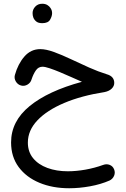

<svg xmlns="http://www.w3.org/2000/svg" viewBox="-20 -694 680 1033"><path d="M155.3 -623.5Q155.3 -643.1 169.7 -658.4Q184.1 -673.8 207 -673.8Q223.1 -673.8 234.4 -667.2Q245.6 -660.6 252 -650.4Q260.3 -638.2 260.3 -623Q260.3 -606.9 249.5 -588.1Q238.8 -569.3 207 -569.3Q186 -569.3 174.8 -578.6Q163.6 -587.9 159.2 -600.1Q155.3 -610.4 155.3 -623.5ZM196.8 -429.7Q227.5 -429.7 270 -414.3Q312.5 -398.9 360.8 -376Q409.2 -353 459 -330.8Q508.8 -308.6 554.7 -294.4Q594.7 -283.2 594.7 -247.6Q594.7 -230.5 580.8 -217Q566.9 -203.6 543 -198.7Q418 -179.2 325.2 -139.9Q232.4 -100.6 181.2 -46.4Q129.9 7.8 129.9 73.2Q129.9 122.6 158 157Q186 191.4 234.9 209.5Q283.7 227.5 344.7 227.5Q389.6 227.5 439.2 218.8Q488.8 210 534.7 193.4Q553.2 186.5 570.1 193.1Q586.9 199.7 593.8 216.8Q601.1 234.4 593.8 251.7Q586.4 269 569.3 277.3Q522 297.9 464.6 308.3Q407.2 318.8 352.1 318.8Q262.7 318.8 191.9 289.3Q121.1 259.8 80.3 204.6Q39.6 149.4 39.6 72.3Q39.6 -41.5 139.2 -123Q238.8 -204.6 420.9 -253.9Q395 -265.1 364 -279.1Q333 -293 302.5 -305.7Q272 -318.4 247.1 -326.7Q222.2 -335 209 -335Q186.5 -335 172.9 -315.2Q159.2 -295.4 149.9 -267.1Q145 -249 128.2 -239Q111.3 -229 93.3 -233.9Q75.2 -238.8 65.2 -255.6Q55.2 -272.5 60.1 -290.5Q76.7 -350.1 111.3 -389.9Q146 -429.7 196.8 -429.7Z"/></svg>

Font: Mikhak-DS2-FD Medium
Style: Regular
Weight: 500
Designer: Amin Abedi
Version: Version 3.4